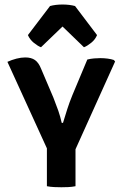

<svg xmlns="http://www.w3.org/2000/svg" viewBox="-20 -804 528 829"><path d="M357 -547Q371.5 -550.5 386.2 -551.8Q401 -553 413 -553Q429 -553 444.5 -551Q460 -549 471.5 -545L477 -538.5L306 -159.5V0Q291 3 275 3.8Q259 4.5 245 4.5Q233 4.5 215 3.8Q197 3 182.5 0V-163.5L12 -537Q30.5 -545.5 51 -550.8Q71.5 -556 89 -556Q115 -556 131 -544.8Q147 -533.5 157.5 -507L210.5 -382.5Q223 -351 231.8 -325.8Q240.5 -300.5 246.5 -273.5H252Q261 -303.5 270.5 -333Q280 -362.5 292.5 -393ZM304 -778 399 -652.5Q391 -633 373.5 -619Q356 -605 342.5 -600L250 -689.5L157 -600Q143.5 -605 126.2 -619Q109 -633 100.5 -652.5L196 -778Q220 -784.5 250 -784.5Q280 -784.5 304 -778Z"/></svg>

Font: Signika Negative SC SemiBold
Style: Regular
Weight: 600
Designer: Anna Giedryś
Foundry: Anna Giedryś
Version: Version 2.000; ttfautohint (v1.8.3) -l 8 -r 50 -G 200 -x 9 -